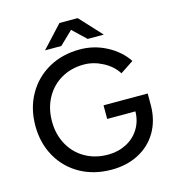

<svg xmlns="http://www.w3.org/2000/svg" viewBox="-128 -998 1012 1117"><g transform="rotate(-15 377.5 -439.5)"><path d="M43 -349Q43 -454 89.5 -536.5Q136 -619 218.5 -665.5Q301 -712 407 -712Q493 -712 568.5 -672Q644 -632 686 -568L606 -515Q577 -562 521 -591.5Q465 -621 407 -621Q331 -621 271 -586.5Q211 -552 177 -490Q143 -428 143 -349Q143 -271 177 -209Q211 -147 271.5 -112.5Q332 -78 409 -78Q470 -78 519.5 -103.5Q569 -129 597.5 -175Q626 -221 627 -280H457V-362H723V-295V-290Q722 -199 681.5 -130.5Q641 -62 569.5 -25Q498 12 407 12Q301 12 218.5 -34Q136 -80 89.5 -162.5Q43 -245 43 -349ZM388 -835 309 -759H211L333 -891H443L565 -759H468Z"/></g></svg>

Font: Oak Sans Medium
Style: Regular
Weight: 500
Designer: Erik Kennedy, Walven
Foundry: Erik Kennedy, Walven
Version: Version 1.000